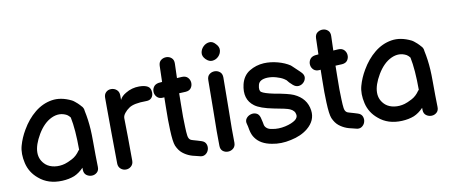

<svg xmlns="http://www.w3.org/2000/svg" viewBox="-65 -986 2947 1253"><g transform="rotate(-10 1408.5 -359.5)"><path d="M343 -16Q376 -30 406 -61V-46Q407 -22 423 -10.5Q439 1 458.5 0.5Q478 0 492.5 -13Q507 -26 506 -50Q505 -82 504.5 -127.5Q504 -173 504 -218.5Q504 -264 502 -297Q498 -363 485 -423Q484 -445 468 -459Q468 -460 462 -466L449 -479Q442 -485 432.5 -493Q423 -501 415 -505Q346 -539 284.5 -529Q223 -519 171.5 -477Q120 -435 83 -371Q54 -322 40 -271Q26 -220 41 -156Q56 -92 108 -49Q169 4 262 0Q307 -2 343 -16ZM298 -106Q263 -96 229 -101Q195 -106 172 -125Q94 -193 173 -327Q213 -394 266 -418.5Q319 -443 367 -417Q379 -409 388 -397Q405 -315 405 -180Q402 -178 400 -176Q378 -143 347 -127Q316 -111 298 -106Z M684 0Q704 0 719 -13.5Q734 -27 734 -50L733 -207L731 -332Q731 -348 744.5 -365Q758 -382 776 -394Q808 -417 892 -417Q915 -417 927 -430.5Q939 -444 939 -464Q939 -495 919 -507Q899 -519 862 -519Q813 -519 772 -494Q742 -477 731 -453V-483Q731 -507 715.5 -520.5Q700 -534 679 -534Q659 -534 645 -521Q631 -508 631 -485V-426Q631 -323 632 -254L634 -50Q634 -27 649 -13.5Q664 0 684 0Z M1169 -3Q1193 5 1209.5 -5.5Q1226 -16 1232 -34.5Q1238 -53 1231 -71.5Q1224 -90 1201 -97Q1193 -100 1177 -104.5Q1161 -109 1147.5 -113Q1134 -117 1132 -119Q1119 -127 1116 -149Q1113 -171 1112 -207Q1109 -266 1111 -360Q1111 -382 1112 -430L1156 -432Q1181 -434 1192 -450Q1203 -466 1201.5 -485.5Q1200 -505 1186.5 -519Q1173 -533 1148 -532L1115 -530L1118 -625Q1119 -650 1104.5 -663Q1090 -676 1070.5 -676.5Q1051 -677 1035 -665.5Q1019 -654 1018 -629Q1016 -575 1015 -522L992 -520Q968 -516 957.5 -499.5Q947 -483 949 -464Q951 -445 965 -431.5Q979 -418 1004 -420L1012 -421Q1011 -379 1011 -361Q1009 -265 1012 -204Q1015 -125 1026 -98Q1041 -64 1063.5 -46Q1086 -28 1113 -18Q1126 -13 1145 -9Q1163 -5 1169 -3Z M1311 -48Q1311 -23 1326 -11Q1341 1 1361 0.5Q1381 0 1396 -13Q1411 -26 1411 -50Q1409 -125 1412 -279Q1414 -433 1414 -481Q1414 -506 1399 -518.5Q1384 -531 1364 -531Q1344 -531 1329 -518.5Q1314 -506 1314 -481Q1314 -433 1312 -278Q1309 -123 1311 -48ZM1404 -704Q1385 -726 1362 -723.5Q1339 -721 1322 -704Q1305 -687 1302 -664Q1299 -641 1320 -620Q1341 -599 1364 -601.5Q1387 -604 1403.5 -620.5Q1420 -637 1422.5 -660Q1425 -683 1404 -704Z M1651 0Q1711 12 1777 -3Q1846 -17 1891 -54Q1950 -103 1941 -170Q1930 -252 1848 -289Q1814 -304 1721 -320Q1658 -333 1640 -346Q1625 -357 1634 -393Q1642 -427 1695 -430Q1724 -431 1754 -422.5Q1784 -414 1803 -402Q1811 -397 1817 -392L1831 -375Q1841 -365 1851 -356Q1869 -340 1888 -341.5Q1907 -343 1921 -356.5Q1935 -370 1937 -388.5Q1939 -407 1921 -425Q1921 -425 1912.5 -433.5Q1904 -442 1892.5 -452.5Q1881 -463 1872 -472Q1863 -481 1861 -482Q1828 -504 1781.5 -516.5Q1735 -529 1690 -527Q1637 -524 1593.5 -497.5Q1550 -471 1536 -415Q1513 -318 1579 -269Q1615 -242 1702 -225Q1786 -210 1806 -201Q1838 -187 1841 -159Q1844 -142 1826 -126Q1801 -107 1756 -97Q1710 -87 1670 -95Q1646 -98 1634 -109Q1623 -118 1620 -131Q1617 -142 1617 -147Q1616 -151 1615 -156Q1612 -170 1609 -181Q1602 -205 1584 -212Q1566 -219 1547 -213Q1528 -207 1517 -191.5Q1506 -176 1513 -154Q1515 -148 1517 -138L1521 -116Q1528 -81 1544 -60Q1577 -13 1651 0Z M2205 -3Q2229 5 2245.5 -5.5Q2262 -16 2268 -34.5Q2274 -53 2267 -71.5Q2260 -90 2237 -97Q2229 -100 2213 -104.5Q2197 -109 2183.5 -113Q2170 -117 2168 -119Q2155 -127 2152 -149Q2149 -171 2148 -207Q2145 -266 2147 -360Q2147 -382 2148 -430L2192 -432Q2217 -434 2228 -450Q2239 -466 2237.5 -485.5Q2236 -505 2222.5 -519Q2209 -533 2184 -532L2151 -530L2154 -625Q2155 -650 2140.5 -663Q2126 -676 2106.5 -676.5Q2087 -677 2071 -665.5Q2055 -654 2054 -629Q2052 -575 2051 -522L2028 -520Q2004 -516 1993.5 -499.5Q1983 -483 1985 -464Q1987 -445 2001 -431.5Q2015 -418 2040 -420L2048 -421Q2047 -379 2047 -361Q2045 -265 2048 -204Q2051 -125 2062 -98Q2077 -64 2099.5 -46Q2122 -28 2149 -18Q2162 -13 2181 -9Q2199 -5 2205 -3Z M2594 -16Q2627 -30 2657 -61V-46Q2658 -22 2674 -10.5Q2690 1 2709.5 0.5Q2729 0 2743.5 -13Q2758 -26 2757 -50Q2756 -82 2755.5 -127.5Q2755 -173 2755 -218.5Q2755 -264 2753 -297Q2749 -363 2736 -423Q2735 -445 2719 -459Q2719 -460 2713 -466L2700 -479Q2693 -485 2683.5 -493Q2674 -501 2666 -505Q2597 -539 2535.5 -529Q2474 -519 2422.5 -477Q2371 -435 2334 -371Q2305 -322 2291 -271Q2277 -220 2292 -156Q2307 -92 2359 -49Q2420 4 2513 0Q2558 -2 2594 -16ZM2549 -106Q2514 -96 2480 -101Q2446 -106 2423 -125Q2345 -193 2424 -327Q2464 -394 2517 -418.5Q2570 -443 2618 -417Q2630 -409 2639 -397Q2656 -315 2656 -180Q2653 -178 2651 -176Q2629 -143 2598 -127Q2567 -111 2549 -106Z"/></g></svg>

Font: Balsamiq Sans
Style: Regular
Weight: 400
Designer: Michael Angeles
Foundry: Balsamiq SRL
Version: Version 1.020; ttfautohint (v1.8.4.7-5d5b);gftools[0.9.26]